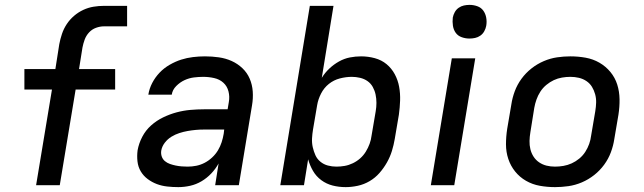

<svg xmlns="http://www.w3.org/2000/svg" viewBox="-20 -759 2640 787"><path d="M128 0 193 -392H80V-476H207L223 -578Q227 -599 234 -620Q241 -641 253.5 -660Q266 -679 283.5 -694Q301 -709 321.5 -718.5Q342 -728 363.5 -731.5Q385 -735 406 -735H501V-651H406Q390 -651 373.5 -645Q357 -639 345 -626Q333 -613 327 -596.5Q321 -580 318 -564L304 -476H452V-392H290L225 0Z M711 8Q688 8 665.5 5.5Q643 3 623 -4.5Q603 -12 585.5 -25Q568 -38 557 -56.5Q546 -75 543.5 -97.5Q541 -120 544 -143Q549 -171 563 -198Q577 -225 599.5 -245Q622 -265 649 -278Q676 -291 704 -298.5Q732 -306 760.5 -308.5Q789 -311 816 -311H913L918 -341Q922 -363 916.5 -384.5Q911 -406 895.5 -420Q880 -434 858 -439Q836 -444 813 -444Q794 -444 774.5 -441.5Q755 -439 736.5 -430.5Q718 -422 702.5 -406.5Q687 -391 684 -371H588Q592 -396 604 -419Q616 -442 634 -461Q652 -480 675.5 -493.5Q699 -507 722.5 -514.5Q746 -522 771 -525Q796 -528 820 -528Q849 -528 877 -524Q905 -520 929.5 -509Q954 -498 973.5 -479.5Q993 -461 1003.5 -436.5Q1014 -412 1016 -384Q1018 -356 1013 -327L959 0H862L876 -89Q864 -67 846 -48Q828 -29 806 -16Q784 -3 759.5 2.5Q735 8 711 8ZM749 -76Q767 -76 784.5 -79.5Q802 -83 818.5 -91.5Q835 -100 849.5 -113.5Q864 -127 873.5 -143Q883 -159 888.5 -176Q894 -193 897 -211L899 -228H816Q799 -228 782.5 -226.5Q766 -225 749 -222Q732 -219 715 -213.5Q698 -208 682.5 -198.5Q667 -189 655.5 -174Q644 -159 641 -142Q639 -129 643 -117.5Q647 -106 656 -98.5Q665 -91 676.5 -87Q688 -83 700 -80.5Q712 -78 724.5 -77Q737 -76 749 -76Z M1397 8Q1369 8 1343.5 1.5Q1318 -5 1297 -20.5Q1276 -36 1263 -58.5Q1250 -81 1243 -106L1226 0H1129L1250 -735H1347L1299 -440Q1312 -461 1330 -478Q1348 -495 1369.5 -507Q1391 -519 1414 -523.5Q1437 -528 1460 -528Q1489 -528 1516.5 -520.5Q1544 -513 1564.5 -496Q1585 -479 1598 -455Q1611 -431 1616 -403.5Q1621 -376 1620 -347Q1619 -318 1615 -289L1598 -189Q1594 -165 1586.5 -140.5Q1579 -116 1566 -93Q1553 -70 1535.5 -50Q1518 -30 1495 -16.5Q1472 -3 1446.5 2.5Q1421 8 1397 8ZM1359 -76Q1376 -76 1393 -79Q1410 -82 1426.5 -90Q1443 -98 1456.5 -110Q1470 -122 1479.5 -137.5Q1489 -153 1495 -169.5Q1501 -186 1503 -203L1520 -303Q1523 -320 1523 -337.5Q1523 -355 1519.5 -371.5Q1516 -388 1508 -402.5Q1500 -417 1486.5 -426.5Q1473 -436 1456 -440Q1439 -444 1422 -444Q1398 -444 1373 -437.5Q1348 -431 1328 -415Q1308 -399 1296 -375.5Q1284 -352 1280 -328L1263 -228Q1260 -210 1259 -191.5Q1258 -173 1262 -155.5Q1266 -138 1273 -122.5Q1280 -107 1293.5 -96Q1307 -85 1324 -80.5Q1341 -76 1359 -76Z M1746 0 1832 -520H1928L1842 0ZM1904 -601Q1888 -601 1872.5 -606.5Q1857 -612 1848 -624.5Q1839 -637 1836.5 -653.5Q1834 -670 1836 -687Q1838 -698 1844 -709Q1850 -720 1860 -727Q1870 -734 1881.5 -736.5Q1893 -739 1905 -739Q1921 -739 1936.5 -733.5Q1952 -728 1961 -715.5Q1970 -703 1973 -686.5Q1976 -670 1973 -653Q1971 -642 1965 -631Q1959 -620 1949 -613Q1939 -606 1927.5 -603.5Q1916 -601 1904 -601Z M2255 8Q2223 8 2192.5 2.5Q2162 -3 2136 -18Q2110 -33 2091.5 -56Q2073 -79 2063.5 -107.5Q2054 -136 2054 -167.5Q2054 -199 2059 -231L2076 -331Q2080 -358 2090 -385Q2100 -412 2117.5 -436Q2135 -460 2158.5 -478.5Q2182 -497 2209 -508.5Q2236 -520 2263.5 -524Q2291 -528 2318 -528Q2350 -528 2380.5 -522.5Q2411 -517 2437 -502Q2463 -487 2482 -464Q2501 -441 2510 -412.5Q2519 -384 2519.5 -352.5Q2520 -321 2515 -289L2498 -189Q2494 -162 2484 -135Q2474 -108 2456.5 -84Q2439 -60 2415.5 -41.5Q2392 -23 2365 -11.5Q2338 0 2310 4Q2282 8 2255 8ZM2255 -76Q2272 -76 2289.5 -79Q2307 -82 2323.5 -89.5Q2340 -97 2354.5 -109Q2369 -121 2379 -136.5Q2389 -152 2395 -169Q2401 -186 2403 -203L2420 -303Q2423 -321 2423.5 -338.5Q2424 -356 2419.5 -372.5Q2415 -389 2406.5 -403Q2398 -417 2384 -426.5Q2370 -436 2353 -440Q2336 -444 2318 -444Q2301 -444 2283.5 -441Q2266 -438 2250 -430.5Q2234 -423 2219.5 -411Q2205 -399 2195 -383.5Q2185 -368 2179 -351Q2173 -334 2170 -317L2154 -217Q2151 -199 2150.5 -181.5Q2150 -164 2154 -147.5Q2158 -131 2167 -117Q2176 -103 2190 -93.5Q2204 -84 2220.5 -80Q2237 -76 2255 -76Z"/></svg>

Font: Iosevka Aile Medium Oblique
Style: Regular
Weight: 500
Italic angle: -9°
Designer: Belleve Invis
Foundry: Belleve Invis
Version: Version 31.1.0; ttfautohint (v1.8.4)